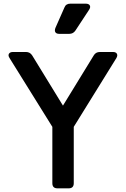

<svg xmlns="http://www.w3.org/2000/svg" viewBox="-20 -1029 688 1049"><path d="M294 0Q266 0 266 -28V-336L32 -712Q23 -726 29 -735.5Q35 -745 51 -745H122Q144 -745 156 -726L324 -452L492 -726Q503 -745 526 -745H597Q613 -745 618.5 -735.5Q624 -726 616 -712L383 -336V-28Q383 0 355 0ZM304 -844Q288 -844 282.5 -853Q277 -862 283 -877L332 -988Q340 -1009 364 -1009H448Q465 -1009 470.5 -999.5Q476 -990 467 -976L392 -862Q380 -844 358 -844Z"/></svg>

Font: Pitagon Sans Text SemiBold
Style: Regular
Weight: 600
Designer: Travis Tran
Foundry: Pitagon
Version: Version 1.001; ttfautohint (v1.8.4.7-5d5b);gftools[0.9.26]